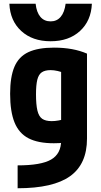

<svg xmlns="http://www.w3.org/2000/svg" viewBox="-20 -784 540 1024"><path d="M74 98Q199 98 252.5 67Q306 36 306 -35V-462L337 -390Q307 -401 287 -405.5Q267 -410 250 -410Q220 -410 203 -398.5Q186 -387 179 -359Q172 -331 172 -281Q172 -226 179.5 -194.5Q187 -163 205 -150.5Q223 -138 256 -138Q273 -138 292.5 -141.5Q312 -145 341 -152L375 -30Q350 -26 323 -23Q296 -20 267 -20Q183 -20 132 -46.5Q81 -73 57.5 -131Q34 -189 34 -284Q34 -374 57 -428Q80 -482 131.5 -506Q183 -530 268 -530Q371 -530 444 -498V-45Q444 91 354 155.5Q264 220 74 220ZM250 -564Q153 -564 93.5 -618.5Q34 -673 30 -764H170Q175 -718 195.5 -694Q216 -670 250 -670Q283 -670 303.5 -694Q324 -718 330 -764H470Q466 -673 406.5 -618.5Q347 -564 250 -564Z"/></svg>

Font: M PLUS 1 Code
Style: Regular
Weight: 400
Designer: Coji Morishita
Foundry: UNDERFOREST DESIGN
Version: Version 1.005